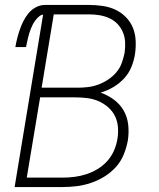

<svg xmlns="http://www.w3.org/2000/svg" viewBox="-20 -755 640 775"><path d="M39 0 154 -696Q145 -695 137 -688Q129 -681 123 -673Q117 -665 112.5 -656.5Q108 -648 104.5 -639Q101 -630 98 -620.5Q95 -611 93 -602Q91 -593 89 -583.5Q87 -574 85 -565H42Q45 -583 49.5 -600.5Q54 -618 60 -635.5Q66 -653 74.5 -670Q83 -687 95.5 -702Q108 -717 125.5 -726Q143 -735 161 -735H340Q367 -735 394.5 -731Q422 -727 445.5 -716Q469 -705 487.5 -686.5Q506 -668 516 -644Q526 -620 527.5 -592.5Q529 -565 525 -537Q521 -511 510.5 -485Q500 -459 481 -438.5Q462 -418 437.5 -403.5Q413 -389 386 -381Q415 -371 439.5 -353Q464 -335 479 -309Q494 -283 497.5 -251.5Q501 -220 496 -188Q491 -160 479.5 -131.5Q468 -103 447.5 -80.5Q427 -58 401 -42Q375 -26 346.5 -16.5Q318 -7 289.5 -3.5Q261 0 232 0ZM293 -401Q314 -401 335 -403.5Q356 -406 376.5 -413.5Q397 -421 416 -433.5Q435 -446 449.5 -463Q464 -480 471.5 -501Q479 -522 483 -542Q486 -564 485 -585Q484 -606 476 -625Q468 -644 454 -658.5Q440 -673 421.5 -681.5Q403 -690 382 -693.5Q361 -697 340 -697H197L148 -401ZM232 -38Q256 -38 280 -41Q304 -44 327.5 -51.5Q351 -59 373.5 -72.5Q396 -86 413 -105Q430 -124 440 -147Q450 -170 454 -194Q458 -218 456 -242.5Q454 -267 443.5 -287.5Q433 -308 415.5 -323Q398 -338 377 -347Q356 -356 332 -359Q308 -362 284 -362H142L88 -38Z"/></svg>

Font: Iosevka Curly XLtExObl
Style: Regular
Weight: 200
Width: 7
Italic angle: -9°
Monospace: yes
Designer: Belleve Invis
Foundry: Belleve Invis
Version: Version 11.0.1; ttfautohint (v1.8.3)